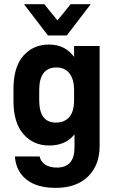

<svg xmlns="http://www.w3.org/2000/svg" viewBox="-20 -741 554 925"><path d="M107.4 124Q56.6 83 51.8 12.7H170.9Q175.8 37.1 197.3 51.8Q219.7 66.4 253.9 66.4Q338.9 66.4 338.9 -30.3V-93.8Q296.9 -40 216.8 -40Q141.6 -40 93.8 -93.8Q44.9 -148.4 44.9 -254.9V-311.5Q44.9 -418.9 92.8 -472.7Q140.6 -526.4 215.8 -526.4Q293.9 -526.4 336.9 -466.8V-519.5H460V-38.1Q460 54.7 404.3 109.4Q347.7 164.1 249 164.1Q158.2 164.1 107.4 124ZM314.5 -177.7Q336.9 -204.1 336.9 -258.8V-306.6Q336.9 -359.4 314.5 -387.7Q292 -416 252 -416Q168.9 -416 168.9 -306.6V-258.8Q168.9 -150.4 249 -150.4Q291 -150.4 314.5 -177.7ZM95.7 -720.7H193.4L256.8 -642.6L320.3 -720.7H417L301.8 -570.3H210.9Z"/></svg>

Font: DINish
Style: Bold
Weight: 700
Designer: Bert Driehuis
Foundry: Playbeing
Version: Version 3.008; git-95204e4c-release